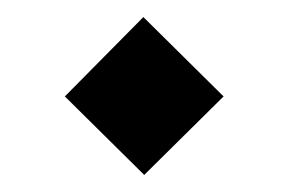

<svg xmlns="http://www.w3.org/2000/svg" viewBox="-20 -351 338 225"><path d="M148 -331 242 -238 149 -146 56 -238Z"/></svg>

Font: Readex Pro Medium
Style: Regular
Weight: 500
Designer: Bonnie Shaver-Troup, Thomas Jockin
Foundry: Lexend
Version: Version 1.204; ttfautohint (v1.8.4.7-5d5b)